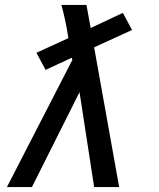

<svg xmlns="http://www.w3.org/2000/svg" viewBox="-20 -755 640 775"><path d="M8 0 272 -513 270 -522 164 -473 127 -542 256 -601Q251 -635 244 -668.5Q237 -702 228 -735H329L346 -642L476 -703L513 -634L360 -564L461 0H360L301 -383L109 0Z"/></svg>

Font: Iosevka Etoile Medium
Style: Italic
Weight: 500
Italic angle: -9°
Designer: Belleve Invis
Foundry: Belleve Invis
Version: Version 22.1.2; ttfautohint (v1.8.4)